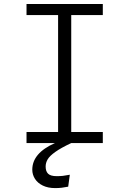

<svg xmlns="http://www.w3.org/2000/svg" viewBox="-20 -725 655 973"><path d="M501 -648.7H341V-55.9H501V0H341Q288.7 24.6 260.3 44.9Q231.8 65.1 221.5 82.6Q211.3 100 211.3 119Q211.3 143.1 223.8 155.4Q236.4 167.7 267.7 167.7Q284.1 167.7 298.7 166.2Q313.3 164.6 333.8 160.5L325.6 221Q306.7 224.6 292.6 226.4Q278.5 228.2 259.5 228.2Q223.1 228.2 196.9 215.4Q170.8 202.6 157.2 181.3Q143.6 160 143.6 134.9Q143.6 50.8 258.5 0H114.4V-55.9H274.4V-648.7H114.4V-704.6H501Z"/></svg>

Font: Fira Code Fixed Light
Style: Regular
Weight: 300
Monospace: yes
Designer: Carrois Corporate, Edenspiekermann AG, Nikita Prokopov
Foundry: Carrois Corporate, Edenspiekermann AG, Nikita Prokopov
Version: Version 5.002